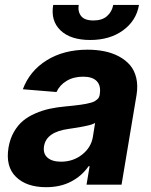

<svg xmlns="http://www.w3.org/2000/svg" viewBox="-20 -756 620 786"><path d="M169 10.3Q88.4 10.3 45.3 -32Q2.1 -74.2 14.9 -152.3Q21 -187.9 36.8 -215.6Q52.6 -243.3 74 -261.2Q95.5 -279.1 124.6 -291.7Q153.8 -304.3 183.2 -310.7Q212.7 -317.1 247.9 -320.3Q269.5 -322.4 281.4 -323.7Q293.3 -324.9 309.1 -327.1Q324.9 -329.2 332.9 -331Q340.9 -332.7 351.2 -335.4Q361.5 -338.1 366.7 -341.1Q371.8 -344.1 377.1 -348.4Q382.5 -352.6 384.9 -357.8Q387.4 -362.9 388.5 -369.3V-371.4Q393.8 -405.2 376.2 -423.7Q358.7 -442.1 320.3 -442.1Q281.2 -442.1 252.7 -424.9Q224.1 -407.7 211.3 -379.3L73.5 -390.6Q101.6 -465.9 171.3 -509.2Q241.1 -552.6 338.4 -552.6Q375.4 -552.6 407.7 -546Q440 -539.4 467.2 -524.9Q494.3 -510.3 512.4 -489.2Q530.5 -468 537.8 -437Q545.1 -405.9 539.1 -367.9L477.6 0H334.2L346.9 -75.6H342.7Q315.3 -35.9 271.3 -12.8Q227.3 10.3 169 10.3ZM443.5 -735.8H549Q538 -671.2 483.7 -631.7Q429.3 -592.3 349.4 -592.3Q268.8 -592.3 227.8 -631.6Q186.8 -670.8 197.8 -735.8H302.2Q297.9 -708.5 312.1 -690.3Q326.3 -672.2 362.6 -672.2Q398.1 -672.2 418.3 -690.2Q438.6 -708.1 443.5 -735.8ZM229.8 -94.1Q279.1 -94.1 315.9 -122.9Q352.6 -151.6 360.1 -195L369.3 -252.8Q363.6 -249.3 354.8 -246.3Q345.9 -243.3 331.3 -240.4Q316.8 -237.6 308.9 -236Q301.1 -234.4 282.1 -231.5Q263.1 -228.7 261 -228.3Q169.4 -215.9 160.2 -157.3Q155.5 -127.1 174.5 -110.6Q193.5 -94.1 229.8 -94.1Z"/></svg>

Font: Karasuma Gothic
Style: Bold Italic
Weight: 700
Italic angle: 9.39998°
Designer: Rasmus Andersson / Ryoko Nishizuka
Foundry: Genbu
Version: Version 1.00